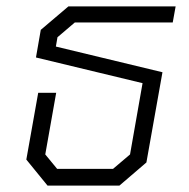

<svg xmlns="http://www.w3.org/2000/svg" viewBox="-20 -578 588 598"><path d="M62 -81 99 -289H155L121 -97L158 -52H332L385 -97L424 -319L92 -399L107 -485L193 -558H527L518 -508H213L159 -462L154 -433L486 -353L436 -72L352 0H128Z"/></svg>

Font: Chakra Petch Light
Style: Italic
Weight: 300
Italic angle: -10°
Designer: Katatrad Aksorn Co.,Ltd.
Foundry: Cadson Demak Co.,Ltd.
Version: Version 1.000; ttfautohint (v1.6)